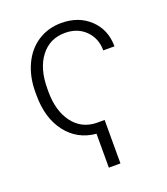

<svg xmlns="http://www.w3.org/2000/svg" viewBox="-132 -631 788 904"><g transform="rotate(-20 261.5 -179.5)"><path d="M315.9 178.7H257.8V8.8Q165 0.5 109.6 -71.5Q54.2 -143.6 54.2 -257.3V-274.4Q54.2 -350.1 82.3 -410.6Q110.4 -471.2 161.9 -504.6Q213.4 -538.1 279.8 -538.1Q366.7 -538.1 422.4 -485.1Q478 -432.1 478 -349.1H421.9Q421.9 -409.7 382.3 -449Q342.8 -488.3 279.8 -488.3Q203.6 -488.3 158.2 -429.4Q112.8 -370.6 112.8 -270V-253.9Q112.8 -159.2 156.5 -100.1Q200.2 -41 275.4 -39.1H315.9Z"/></g></svg>

Font: RobotoInd Light
Style: Regular
Weight: 300
Designer: Google
Version: Version 2.001151; 2014